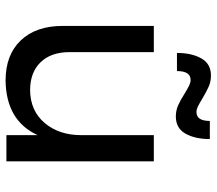

<svg xmlns="http://www.w3.org/2000/svg" viewBox="-64 -710 777 689"><g transform="rotate(90 324.5 -365.5)"><path d="M559 -529V0H465V-112Q413 1 269 3Q177 3 125 -51.5Q73 -106 73 -202V-529H167V-227Q167 -160 203.5 -122.5Q240 -85 304 -85Q378 -86 421.5 -137.5Q465 -189 465 -269V-529ZM398 -608Q377 -608 358.5 -616Q340 -624 315 -640Q297 -651 286.5 -656Q276 -661 267 -661Q235 -661 235 -612H170Q170 -665 189.5 -699.5Q209 -734 251 -734Q272 -734 289.5 -726.5Q307 -719 334 -703Q352 -692 362.5 -687Q373 -682 382 -682Q414 -682 414 -730H479Q479 -677 459.5 -642.5Q440 -608 398 -608Z"/></g></svg>

Font: Montserrat arm2
Style: Regular
Weight: 400
Designer: Julieta Ulanovsky
Foundry: Julieta Ulanovsky
Version: Version 6.000